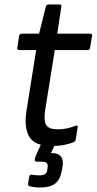

<svg xmlns="http://www.w3.org/2000/svg" viewBox="-20 -638 430 855"><path d="M210 12Q135 12 110.5 -29Q86 -70 98 -145L141 -415H65Q61 -415 58.5 -418Q56 -421 57 -425L65 -478Q66 -483 69.5 -485.5Q73 -488 77 -488H154L184 -608Q187 -618 196 -618H245Q256 -618 253 -608L235 -488H381Q392 -488 390 -478L381 -425Q380 -421 377.5 -418Q375 -415 370 -415H224L181 -147Q174 -100 186 -81Q198 -62 237 -62Q258 -62 279 -66.5Q300 -71 316 -78Q321 -80 324 -78Q327 -76 326 -71L317 -16Q316 -9 308 -5Q289 3 265 7.5Q241 12 210 12ZM158 197Q146 197 134.5 195.5Q123 194 114 192Q104 189 105 181L110 149Q112 139 120 140Q128 141 137 142Q146 143 154 143Q171 143 180 137.5Q189 132 190 121L192 108Q194 92 187 87Q180 82 163 82H144Q139 82 136.5 79.5Q134 77 135 72Q136 66 137.5 61Q139 56 141 52L173 -18Q177 -28 185 -28H230Q240 -28 236 -18L207 44H215Q239 44 251.5 59.5Q264 75 258 107L255 123Q248 162 225.5 179.5Q203 197 158 197Z"/></svg>

Font: Sofia Sans Hairline
Style: Italic
Weight: 1
Italic angle: -9°
Designer: Botio Nikoltchev, Ani Petrova
Foundry: lettersoup
Version: Version 4.102